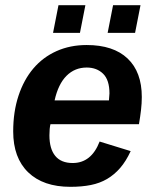

<svg xmlns="http://www.w3.org/2000/svg" viewBox="-20 -712 596 742"><path d="M175 -232Q171 -216 171 -189Q171 -137 193.5 -109.5Q216 -82 261 -82Q333 -82 365 -165L485 -128Q467 -89 444.5 -63Q422 -37 394 -20.5Q366 -4 331 3Q296 10 252 10Q147 10 89 -46Q31 -102 31 -204Q31 -280 51.5 -342Q72 -404 109 -447.5Q146 -491 198.5 -514.5Q251 -538 315 -538Q418 -538 473 -486Q528 -434 528 -337Q528 -313 525 -287Q522 -261 517 -232ZM401 -324 403 -351Q403 -403 378.5 -427Q354 -451 315 -451Q269 -451 237 -419Q205 -387 191 -324ZM396 -585 417 -692H523L502 -585ZM185 -585 206 -692H310L289 -585Z"/></svg>

Font: Libra Sans Modern
Style: Bold Italic
Weight: 700
Italic angle: -12°
Foundry: Stefan Peev, Context Ltd
Version: Version 1.000